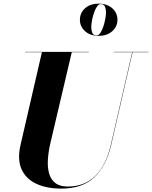

<svg xmlns="http://www.w3.org/2000/svg" viewBox="-20 -1040 851 1074"><path d="M427 -929.5Q427 -968 455.8 -993.8Q484.5 -1019.5 532 -1019.5Q579 -1019.5 608 -993.8Q637 -968 637 -929.5Q637 -891.5 608 -865.5Q579 -839.5 532 -839.5Q484.5 -839.5 455.8 -865.5Q427 -891.5 427 -929.5ZM490.5 -888.5Q490.5 -870.5 496.2 -856.2Q502 -842 521 -842Q532.5 -842 542 -856.8Q551.5 -871.5 558.5 -893Q565.5 -914.5 569.2 -935.8Q573 -957 573 -970.5Q573 -988.5 567.2 -1002.8Q561.5 -1017 543 -1017Q531.5 -1017 521.8 -1002.2Q512 -987.5 505 -966Q498 -944.5 494.2 -923.2Q490.5 -902 490.5 -888.5ZM120 -750H477V-748H381.5L262 -240Q251 -193 248 -149.5Q245 -106 254.2 -71.5Q263.5 -37 288.8 -16.8Q314 3.5 359.5 3.5Q452.5 3.5 513 -55.8Q573.5 -115 600 -230L719.5 -748H616V-750H811V-748H721.5L602 -230Q575 -112.5 508.2 -48.8Q441.5 15 323 15Q241.5 15 183.2 -12Q125 -39 100.5 -93.5Q76 -148 95 -230L214.5 -748H120Z"/></svg>

Font: Bodoni* 96
Style: Bold Italic
Weight: 700
Italic angle: -13°
Version: Version 2.2